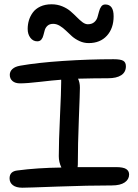

<svg xmlns="http://www.w3.org/2000/svg" viewBox="-20 -877 648 901"><path d="M154.8 -683.1Q135.3 -683.1 122.6 -699.7Q109.9 -716.3 109.9 -741.2Q109.9 -762.2 115.7 -781.7Q121.6 -801.3 134.3 -818.6Q147 -835.9 169.4 -846.4Q191.9 -856.9 222.2 -856.9Q249 -856.9 272.5 -847.2Q295.9 -837.4 311.5 -823.7Q327.1 -810.1 340.6 -796.4Q354 -782.7 366.9 -772.9Q379.9 -763.2 392.1 -763.2Q410.6 -763.2 421.9 -772.7Q433.1 -782.2 437.3 -795.9Q441.4 -809.6 444.8 -823.2Q448.2 -836.9 455.1 -846.4Q461.9 -856 474.1 -856Q513.2 -856 513.2 -800.8Q513.2 -744.1 481.7 -709.5Q450.2 -674.8 396 -674.8Q373.5 -674.8 353.3 -684.1Q333 -693.4 318.1 -706.5Q303.2 -719.7 289.6 -733.2Q275.9 -746.6 260.5 -755.9Q245.1 -765.1 230 -765.1Q212.9 -765.1 203.4 -756.6Q193.8 -748 190.2 -736.1Q186.5 -724.1 183.8 -712.2Q181.2 -700.2 174.3 -691.7Q167.5 -683.1 154.8 -683.1ZM85 3.9Q55.7 3.9 40.3 -8.1Q24.9 -20 24.9 -40Q24.9 -73.2 62 -77.1Q154.3 -89.4 268.1 -90.8Q255.9 -116.2 255.9 -144Q255.9 -212.4 261.5 -331.1Q267.1 -449.7 267.1 -491.2V-502.9Q227.5 -500 167 -492.9Q106.4 -485.8 74.2 -485.8Q51.3 -485.8 38.6 -496.8Q25.9 -507.8 25.9 -525.9Q25.9 -541.5 38.1 -553Q50.3 -564.5 75.2 -568.8Q155.8 -583 276.9 -591.1Q397.9 -599.1 513.2 -599.1Q545.9 -599.1 558.3 -591.8Q570.8 -584.5 570.8 -565.9Q570.8 -538.6 549.1 -524.2Q527.3 -509.8 486.8 -509.8Q424.3 -509.8 346.2 -507.8Q355 -489.7 355 -465.8Q355 -443.8 350.1 -320.6Q345.2 -197.3 345.2 -104Q345.2 -102.1 344.7 -98.1Q344.2 -94.2 344.2 -92.8H523.9Q558.6 -92.8 572.3 -83.7Q585.9 -74.7 585.9 -58.1Q585.9 -35.2 565.2 -21Q544.4 -6.8 504.9 -6.8Q394 -6.8 250.7 -1.5Q107.4 3.9 85 3.9Z"/></svg>

Font: Shantell Sans Irregular Bouncy
Style: Regular
Weight: 400
Designer: Stephen Nixon, Anya Danilova, Shantell Martin
Foundry: Arrow Type
Version: Version 1.006;[9816181b4]